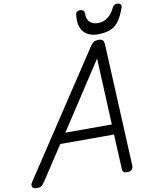

<svg xmlns="http://www.w3.org/2000/svg" viewBox="-180 -1384 1192 1493"><g transform="rotate(-10 415.5 -638.0)"><path d="M-14 14Q-40 14 -48 -1.5Q-56 -17 -41 -39L592 -998Q607 -1021 621.5 -1029.5Q636 -1038 661 -1038Q680 -1038 691 -1028.5Q702 -1019 703 -987L748 -31Q749 -11 737.5 1.5Q726 14 700 14Q678 14 671 5.5Q664 -3 663 -23L650 -292H226L51 -26Q33 0 22.5 7Q12 14 -14 14ZM280 -372H647L623 -897ZM662 -1081Q588 -1081 550 -1126Q512 -1171 522 -1262Q524 -1277 533 -1283.5Q542 -1290 557 -1290Q572 -1290 581.5 -1282.5Q591 -1275 591 -1262Q590 -1212 614.5 -1189.5Q639 -1167 677 -1167Q724 -1167 757.5 -1193.5Q791 -1220 809 -1260Q817 -1278 826 -1284Q835 -1290 849 -1290Q866 -1290 875.5 -1280.5Q885 -1271 880 -1256Q857 -1188 828 -1149.5Q799 -1111 758.5 -1096Q718 -1081 662 -1081Z"/></g></svg>

Font: Playwrite IN
Style: Regular
Weight: 400
Designer: Veronika Burian, José Scaglione
Foundry: TypeTogether
Version: Version 1.002